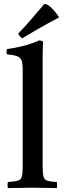

<svg xmlns="http://www.w3.org/2000/svg" viewBox="-20 -961 332 982"><path d="M271 1Q242 1 212 0Q182 -1 145 -1Q108 -1 79 0Q50 1 20 1Q17 -15 20 -30Q54 -32 70 -36.5Q86 -41 91 -56Q96 -71 96 -104V-605Q96 -636 90.5 -651.5Q85 -667 67.5 -673.5Q50 -680 15 -683Q12 -696 15 -710Q55 -715 97 -725.5Q139 -736 183 -755L200 -749Q199 -727 198.5 -699Q198 -671 198 -638V-114Q198 -75 202.5 -58Q207 -41 222.5 -36.5Q238 -32 271 -30Q273 -15 271 1ZM281 -874V-871Q259 -860 225.5 -841.5Q192 -823 156.5 -802.5Q121 -782 94 -765Q83 -771 73 -789Q107 -824 143 -866Q179 -908 207 -941Q223 -941 244.5 -919.5Q266 -898 281 -874Z"/></svg>

Font: Tiro Telugu
Style: Regular
Weight: 400
Designer: Telugu: John Hudson & Fiona Ross. Latin: John Hudson.
Foundry: Tiro Typeworks Ltd.
Version: Version 1.52